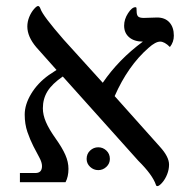

<svg xmlns="http://www.w3.org/2000/svg" viewBox="-20 -612 640 645"><path d="M564 -492.2Q564 -470.7 550.8 -454.1Q532.7 -472.2 518.1 -472.2Q502.4 -472.2 479 -451.2Q409.7 -390.6 365.2 -289.1L517.1 -119.1Q547.9 -85.4 547.9 -59.1Q547.9 -42.5 541.5 -26.4Q535.2 -10.3 524.9 1.5Q514.6 13.2 508.8 13.2Q504.9 13.2 503.9 9.3Q492.7 -24.4 444.8 -71.8L190.9 -355Q155.3 -330.6 139.6 -305.4Q124 -280.3 124 -248Q124 -226.1 134.3 -202.1Q144.5 -178.2 167 -146.5Q189 -115.7 199.5 -91.8Q210 -67.9 210 -44.9Q210 -18.6 200.2 0H46.9V-30.8H99.1Q121.1 -30.8 121.1 -54.2Q121.1 -66.4 112.1 -83Q103 -99.6 92 -121.1Q81.1 -142.6 72 -168.9Q63 -195.3 63 -227.1Q63 -260.7 84.7 -296.9Q106.4 -333 144 -359.9L169.9 -377L102.1 -453.1Q71.8 -488.8 71.8 -522.9Q71.8 -539.1 78.1 -554.7Q84.5 -570.3 93.8 -581.1Q103 -591.8 107.9 -591.8Q112.8 -591.8 116.2 -582Q123.5 -559.6 193.8 -479L325.2 -334Q378.4 -412.1 460 -472.2Q431.2 -472.2 414.1 -486.6Q397 -501 397 -525.9Q397 -547.4 410.2 -567.6Q423.3 -587.9 435.1 -587.9Q438 -587.9 438.5 -585.2Q439 -582.5 439 -574.2Q439 -562 443.8 -556.9Q448.7 -551.8 462.9 -551.8L507.8 -553.2Q534.2 -553.2 549.1 -536.9Q564 -520.5 564 -492.2ZM271 -78.1Q271 -95.2 282.7 -106.2Q294.4 -117.2 310.1 -117.2Q325.7 -117.2 337.4 -106.2Q349.1 -95.2 349.1 -78.1Q349.1 -62.5 337.4 -51.5Q325.7 -40.5 310.1 -40.5Q294.4 -40.5 282.7 -51.5Q271 -62.5 271 -78.1Z"/></svg>

Font: Tinos
Style: Regular
Weight: 400
Designer: Steve Matteson
Foundry: Monotype Imaging Inc.
Version: Version 1.23